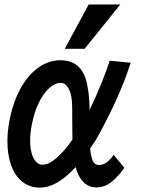

<svg xmlns="http://www.w3.org/2000/svg" viewBox="-20 -828 640 854"><path d="M13 -199.5Q13 -242 21 -285.5Q36 -368.5 69.2 -430.5Q102.5 -492.5 149 -526.2Q195.5 -560 248.5 -560Q301.5 -560 331.8 -528.8Q362 -497.5 370 -438Q377.5 -403 378.5 -339Q404 -391 429.5 -453.8Q455 -516.5 468 -558L561 -549Q535 -465 492.8 -374Q450.5 -283 406.5 -206Q391 -182 381 -168Q384.5 -130 393 -112Q401.5 -94 420.5 -94Q439 -94 456 -106.8Q473 -119.5 485.5 -139.5L533 -81.5Q508 -45.5 477.5 -20Q447 5.5 408.5 5.5Q375 5.5 351.8 -17.5Q328.5 -40.5 316 -84.5Q233 6.5 157.5 6.5Q113 6.5 80.2 -19Q47.5 -44.5 30.2 -91.2Q13 -138 13 -199.5ZM268 -611 374.5 -808H515L356.5 -611ZM114 -203Q114 -154 129.2 -124.8Q144.5 -95.5 169.5 -95.5Q197 -95.5 231.8 -125.5Q266.5 -155.5 302 -207V-212.5Q301.5 -230 301.5 -277.5Q301.5 -323 301 -350.5Q300.5 -378 298 -393Q294 -420.5 281.5 -440Q269 -459.5 250.5 -459.5Q225 -459.5 198.8 -436Q172.5 -412.5 151.5 -368.5Q130.5 -324.5 120 -265.5Q114 -232 114 -203Z"/></svg>

Font: JuliaMono BoldItalic
Style: Regular
Weight: 700
Italic angle: -9°
Monospace: yes
Designer: cormullion
Foundry: corm
Version: Version 0.049; ttfautohint (v1.8.4)